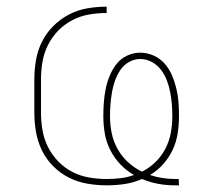

<svg xmlns="http://www.w3.org/2000/svg" viewBox="-20 -548 640 576"><path d="M505 8Q479 8 454.5 3.5Q430 -1 406 -11Q381 0 354.5 4Q328 8 301 8Q271 8 242 3Q213 -2 187 -15Q161 -28 140 -49Q119 -70 106 -96.5Q93 -123 88 -152Q83 -181 83 -210V-310Q83 -339 88 -368Q93 -397 106 -423Q119 -449 140 -470Q161 -491 187 -504.5Q213 -518 242 -523Q271 -528 300 -528V-509Q273 -509 247 -504.5Q221 -500 197 -487.5Q173 -475 154.5 -456Q136 -437 124 -413Q112 -389 107.5 -363Q103 -337 103 -310V-210Q103 -183 107.5 -157Q112 -131 124 -107Q136 -83 155 -63.5Q174 -44 197.5 -32Q221 -20 247.5 -15.5Q274 -11 300 -11H301Q321 -11 342 -13.5Q363 -16 382 -23Q359 -36 341 -55Q323 -74 311 -97.5Q299 -121 294.5 -147Q290 -173 290 -200Q290 -220 291.5 -240.5Q293 -261 297 -281Q301 -301 309 -320.5Q317 -340 329.5 -356Q342 -372 361 -381Q380 -390 401 -390Q421 -390 440.5 -381.5Q460 -373 474 -357Q488 -341 496 -322Q504 -303 509 -282.5Q514 -262 515.5 -241.5Q517 -221 517 -200Q517 -174 513 -148Q509 -122 498 -98.5Q487 -75 469.5 -55.5Q452 -36 430 -23Q448 -17 467 -14Q486 -11 505 -11Q508 -11 510.5 -11Q513 -11 516 -11L517 8Q514 8 511 8Q508 8 505 8ZM406 -33Q428 -44 446.5 -62Q465 -80 476.5 -102.5Q488 -125 492.5 -150Q497 -175 497 -200Q497 -218 495.5 -236Q494 -254 490.5 -272Q487 -290 480.5 -307Q474 -324 463 -338.5Q452 -353 435.5 -362Q419 -371 401 -371Q383 -371 367 -362Q351 -353 341 -338Q331 -323 325 -306Q319 -289 316 -271.5Q313 -254 311.5 -236Q310 -218 310 -200Q310 -174 315 -149Q320 -124 332.5 -101.5Q345 -79 364 -61.5Q383 -44 406 -33Z"/></svg>

Font: Iosevka SS04 Thin Extended
Style: Regular
Weight: 100
Width: 7
Monospace: yes
Designer: Belleve Invis
Foundry: Belleve Invis
Version: Version 19.0.0; ttfautohint (v1.8.4)